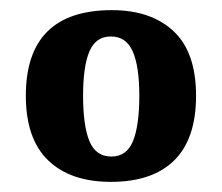

<svg xmlns="http://www.w3.org/2000/svg" viewBox="-20 -739 438 379"><path d="M199 -380Q119 -380 75 -422.5Q31 -465 31 -550Q31 -719 201 -719Q278 -719 322.5 -677.5Q367 -636 367 -550Q367 -465 324 -422.5Q281 -380 199 -380ZM200 -430Q230 -430 242.5 -460.5Q255 -491 255 -550Q255 -608 242 -637.5Q229 -667 199 -667Q169 -667 156.5 -637.5Q144 -608 144 -550Q144 -491 156.5 -460.5Q169 -430 200 -430Z"/></svg>

Font: Noto Serif Thai Condensed ExtraBold
Style: Regular
Weight: 800
Width: 3
Designer: Monotype Design Team
Foundry: Monotype Imaging Inc.
Version: Version 2.002; ttfautohint (v1.8.4.7-5d5b)